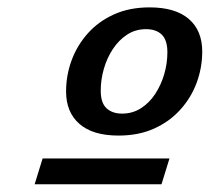

<svg xmlns="http://www.w3.org/2000/svg" viewBox="-20 -728 554 507"><path d="M71.5 -241.5 92.5 -309.5H427.5L406.5 -241.5ZM375 -708.5Q443 -708.5 478.5 -678Q514 -647.5 514 -592Q514 -549.5 499.5 -510Q485 -470.5 456.5 -438.8Q428 -407 387 -388.5Q346 -370 293 -370Q225 -370 189.8 -400.8Q154.5 -431.5 154.5 -486.5Q154.5 -529 169 -568.5Q183.5 -608 211.8 -639.8Q240 -671.5 281 -690Q322 -708.5 375 -708.5ZM302.5 -428Q330 -428 352.2 -442.2Q374.5 -456.5 390 -480.2Q405.5 -504 413.8 -532.5Q422 -561 422 -590Q422 -622 407.2 -636.5Q392.5 -651 365.5 -651Q338 -651 316 -636.8Q294 -622.5 278.2 -598.8Q262.5 -575 254.2 -546.2Q246 -517.5 246 -488.5Q246 -456.5 261.2 -442.2Q276.5 -428 302.5 -428Z"/></svg>

Font: Newsreader 9pt Medium
Style: Italic
Weight: 500
Italic angle: -17°
Designer: Hugues Gentile
Foundry: Production Type
Version: Version 1.003